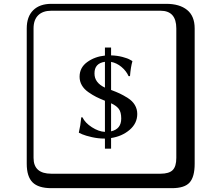

<svg xmlns="http://www.w3.org/2000/svg" viewBox="-20 -774 1140 1006"><path d="M249 -717.8Q204.1 -717.8 179.9 -693.8Q155.8 -669.9 155.8 -625V53.2Q155.8 136.2 249 136.2H820.8Q865.7 136.2 884.8 117.2Q903.8 98.1 903.8 53.2V-625Q903.8 -717.8 820.8 -717.8ZM1000 84Q1000 152.8 973.4 182.4Q946.8 211.9 880.9 211.9H249Q181.2 211.9 150.6 181.4Q120.1 150.9 120.1 84V-625Q120.1 -687 154.1 -720.5Q188 -753.9 249 -753.9H851.1Q920.9 -753.9 960.4 -721.9Q1000 -689.9 1000 -625ZM529.8 -83V-246.1Q502.9 -256.8 483.9 -266.4Q464.8 -275.9 442.6 -291.5Q420.4 -307.1 408.7 -327.4Q397 -347.7 397 -372.1Q397 -419.9 436.8 -448.7Q476.6 -477.5 529.8 -482.9V-524.9H562V-483.9Q594.2 -482.9 621.8 -475.6Q649.4 -468.3 660.6 -461.4L671.9 -455.1L673.8 -453.1Q665 -423.3 661.1 -375H653.8Q641.6 -402.3 616.5 -423.3Q591.3 -444.3 562 -449.7V-302.7Q589.4 -292.5 607.7 -283.9Q626 -275.4 649.9 -260.3Q673.8 -245.1 686.5 -223.9Q699.2 -202.6 699.2 -176.8Q699.2 -127.9 659.4 -93.8Q619.6 -59.6 562 -50.8V4.9H529.8V-47.9H527.8Q494.6 -47.9 461.4 -55.4Q428.2 -63 411.1 -70.3L394 -78.1L393.1 -80.1Q401.9 -116.2 405.8 -159.2H412.1Q425.8 -130.4 461.4 -107.4Q497.1 -84.5 529.8 -83ZM529.8 -314.9V-450.2Q474.6 -442.4 475.1 -389.2Q474.6 -340.8 529.8 -314.9ZM562 -232.9V-85.9Q615.2 -97.7 615.2 -152.8Q615.2 -187 602.1 -203.9Q588.9 -220.7 562 -232.9Z"/></svg>

Font: Linux Biolinum Keyboard
Style: Regular
Weight: 700
Designer: Philipp H. Poll
Foundry: Philipp H. Poll
Version: Version 0.6.1 ; ttfautohint (v0.9)